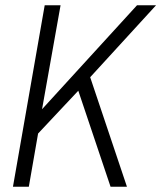

<svg xmlns="http://www.w3.org/2000/svg" viewBox="-20 -706 610 726"><path d="M29 0 149 -686H209L139 -293L498 -686H570L321 -414L460 0H398L276 -363L124 -201L89 0Z"/></svg>

Font: Archivo Condensed ExtraLight
Style: Italic
Weight: 250
Width: 3
Italic angle: -10°
Designer: Hector Gatti
Foundry: Omnibus-Type
Version: Version 2.001